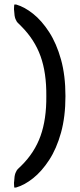

<svg xmlns="http://www.w3.org/2000/svg" viewBox="-20 -718 370 883"><path d="M281 -276Q281 -181 260.5 -107.5Q240 -34 206 18Q172 70 132.5 101.5Q93 133 55 144Q50 145 47.5 145Q45 145 45 138Q45 134 44.5 128Q44 122 45 117Q46 91 51 78Q56 65 63.5 58Q71 51 78 44Q139 -16 166.5 -93Q194 -170 193 -276Q194 -383 166.5 -459.5Q139 -536 78 -597Q71 -605 63.5 -611.5Q56 -618 51 -631Q46 -644 45 -669Q44 -674 44.5 -680.5Q45 -687 45 -691Q45 -697 47.5 -697.5Q50 -698 55 -697Q93 -686 132.5 -654.5Q172 -623 206 -570.5Q240 -518 260.5 -444.5Q281 -371 281 -276Z"/></svg>

Font: Zain
Style: Bold
Weight: 700
Designer: Zain,Boutros
Foundry: Mobile Telecommunications Company (Zain), 2024
Version: Version 1.50; ttfautohint (v1.8.4)